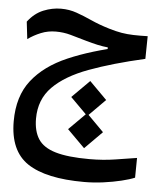

<svg xmlns="http://www.w3.org/2000/svg" viewBox="-53 -469 691 827"><g transform="rotate(5 293.0 -55.5)"><path d="M340.8 312Q176.3 312 96.4 258.8Q16.6 205.6 16.6 77.6Q16.6 -30.8 70.6 -99.6Q124.5 -168.5 223.6 -211.2Q322.8 -253.9 457 -282.2L458.5 -250.5L392.6 -259.3V-274.4Q371.1 -276.4 347.9 -281.5Q324.7 -286.6 297.4 -294.4Q258.8 -305.7 228.3 -314.2Q197.8 -322.8 164.1 -322.8Q129.9 -322.8 99.9 -310.5Q69.8 -298.3 43.9 -279.8L35.2 -354.5Q64 -392.1 101.8 -407.5Q139.6 -422.9 177.7 -422.9Q213.9 -422.9 245.6 -411.6Q277.3 -400.4 311.8 -384.8Q346.2 -369.1 391.1 -355.5Q421.9 -346.2 446.8 -342Q471.7 -337.9 498 -337.2Q524.4 -336.4 559.6 -337.4L558.1 -239.3Q418.5 -207.5 318.4 -170.4Q218.3 -133.3 164.8 -79.1Q111.3 -24.9 111.3 58.1Q111.3 111.8 133.3 146Q155.3 180.2 208.7 196Q262.2 211.9 355.5 211.9Q415 211.9 466.8 203.6Q518.6 195.3 559.6 189L558.6 274.4Q536.6 283.7 501.2 292.2Q465.8 300.8 424.1 306.4Q382.3 312 340.8 312ZM330.1 27.8 254.4 -47.9 330.1 -123.5 405.3 -47.9ZM328.6 167 252.9 91.3 328.6 15.6 403.8 91.3Z"/></g></svg>

Font: Cascadia Code
Style: Regular
Weight: 400
Designer: Aaron Bell
Foundry: Saja Typeworks
Version: Version 2404.023